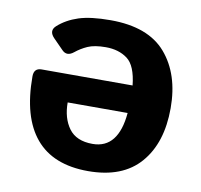

<svg xmlns="http://www.w3.org/2000/svg" viewBox="-65 -591 703 670"><g transform="rotate(10 286.5 -256.0)"><path d="M40 -282.2Q40 -311.5 67.4 -311.5H389.6Q382.3 -380.9 351.6 -403.8Q320.8 -426.8 274.9 -426.8Q234.4 -426.8 210.9 -416.3Q187.5 -405.8 168.9 -390.6Q145.5 -371.6 127.4 -390.1L92.3 -425.8Q69.3 -449.2 90.8 -468.8Q120.1 -495.1 162.1 -508.8Q204.1 -522.5 274.9 -522.5Q408.7 -522.5 471.4 -449.5Q534.2 -376.5 534.2 -256.3Q534.2 -133.3 472.2 -61.8Q410.2 9.8 288.1 9.8Q164.1 9.8 102.1 -64Q40 -137.7 40 -282.2ZM176.8 -213.9Q176.8 -158.2 203.1 -122.3Q229.5 -86.4 287.1 -86.4Q333 -86.4 358.4 -118.7Q383.8 -150.9 389.2 -213.9Z"/></g></svg>

Font: Istok Web
Style: Bold
Weight: 700
Designer: Andrey V. Panov
Foundry: Andrey V. Panov
Version: Version 1.0.2g